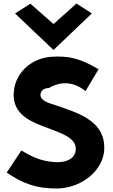

<svg xmlns="http://www.w3.org/2000/svg" viewBox="-20 -1044 640 1087"><path d="M65 -968 283 -761 500 -968 413 -1024 283 -908 152 -1023ZM58 -492C66 -388 165 -350 254 -318C333 -287 409 -264 409 -200C409 -149 359 -124 302 -126C204 -128 145 -167 101 -192L18 -67C104 -8 184 25 307 23C449 19 563 -83 570 -194V-219V-220C563 -367 408 -408 305 -445C258 -460 213 -471 209 -504C209 -531 226 -544 257 -546C315 -580 386 -587 455 -535L464 -528L538 -652L529 -657C439 -709 375 -731 262 -722C140 -708 63 -617 58 -520C57 -511 57 -501 58 -492Z"/></svg>

Font: Bluebird
Style: SfBd
Weight: 700
Designer: Jasper
Foundry: Cannot Into Space Fonts
Version: Version 0.98